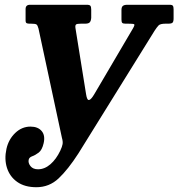

<svg xmlns="http://www.w3.org/2000/svg" viewBox="-20 -770 746 803"><path d="M7 -147.5Q16 -187.5 43.8 -214Q71.5 -240.5 107.5 -240.5Q138.5 -240.5 154.2 -222Q170 -203.5 162.5 -171Q156 -142.5 141.8 -131.8Q127.5 -121 114.8 -116.5Q102 -112 100 -102Q97 -88.5 107.5 -75.2Q118 -62 139 -62Q166.5 -62 190.8 -83Q215 -104 232 -139.5Q240 -156.5 241.8 -167.5Q243.5 -178.5 239 -193.5L141 -650.5Q137.5 -664 132.8 -667.5Q128 -671 109.5 -671H103Q95.5 -671 91.2 -673.2Q87 -675.5 87 -685V-732Q87 -750 105.5 -750H343.5Q354.5 -750 358 -745.8Q361.5 -741.5 361.5 -730V-695.5Q360.5 -682 355.2 -676.5Q350 -671 336.5 -671H319Q302 -671 298 -667.5Q294 -664 295.5 -653L340 -376Q344 -350 352.5 -351.8Q361 -353.5 374 -375.5L536 -651Q545 -666.5 540.8 -668.8Q536.5 -671 515 -671H504.5Q494.5 -671 491.2 -674.5Q488 -678 488 -688.5V-728Q488 -740.5 493.8 -745.2Q499.5 -750 512 -750H689.5Q700 -750 703 -745.8Q706 -741.5 706 -731V-693Q706 -680 701.8 -675.5Q697.5 -671 684 -671H673Q650 -671 643 -663.5Q636 -656 626.5 -641.5L308 -128.5Q264.5 -61 225.2 -24Q186 13 132 13Q83.5 13 52.2 -9Q21 -31 9.2 -67.8Q-2.5 -104.5 7 -147.5Z"/></svg>

Font: Besley* Condensed Semi
Style: Italic
Weight: 600
Width: 3
Italic angle: -13°
Designer: Owen Earl
Foundry: indestructible type*
Version: Version 3.000; ttfautohint (v1.8.3)